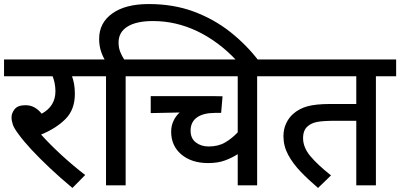

<svg xmlns="http://www.w3.org/2000/svg" viewBox="-20 -916 1978 949"><path d="M401 -51 338 13Q279 -36 227 -85Q175 -134 135.5 -176.5Q96 -219 73 -251Q50 -281 43.5 -300Q37 -319 37 -336Q37 -357 52.5 -376.5Q68 -396 106 -396Q131 -396 150.5 -385Q170 -374 186 -354Q254 -391 254 -465Q254 -486 250 -505.5Q246 -525 240 -539H0V-622H433V-539H336Q342 -523 346 -501.5Q350 -480 350 -452Q350 -374 303.5 -327.5Q257 -281 183 -251Q226 -203 283 -150.5Q340 -98 401 -51Z M504 -539H418V-622H497Q484 -645 477 -670Q470 -695 470 -724Q470 -803 535 -849.5Q600 -896 715 -896Q837 -896 937 -859Q1037 -822 1117.5 -758.5Q1198 -695 1259 -615H1151Q1061 -711 955.5 -761.5Q850 -812 736 -812Q654 -812 610 -784.5Q566 -757 566 -706Q566 -680 574.5 -659Q583 -638 594 -622H702V-539H601V0H504Z M1353 -539H1251V0H1155V-154Q1127 -136 1092 -123Q1057 -110 1009 -110Q927 -110 876.5 -152.5Q826 -195 826 -265Q826 -294 837.5 -318.5Q849 -343 868 -360L725 -357V-441H1022Q1041 -441 1058.5 -440.5Q1076 -440 1080 -440L1073 -358H1043Q985 -358 953.5 -335.5Q922 -313 922 -270Q922 -232 948 -212Q974 -192 1011 -192Q1059 -192 1093 -212Q1127 -232 1155 -262V-539H687V-622H1353Z M1838 -539V0H1741V-319H1637Q1578 -319 1548.5 -313.5Q1519 -308 1501 -292Q1478 -273 1478 -233Q1478 -188 1513 -145.5Q1548 -103 1616 -49L1552 13Q1506 -26 1467 -66.5Q1428 -107 1404.5 -150.5Q1381 -194 1381 -243Q1381 -278 1394.5 -306.5Q1408 -335 1429 -353Q1458 -379 1499.5 -390.5Q1541 -402 1612 -402H1741V-539H1338V-622H1938V-539Z"/></svg>

Font: Noto Sans Medium
Style: Regular
Weight: 500
Designer: Monotype Design Team
Foundry: Monotype Imaging Inc.
Version: Version 2.007